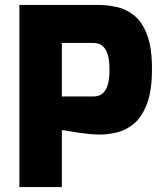

<svg xmlns="http://www.w3.org/2000/svg" viewBox="-20 -762 668 782"><path d="M59 0V-742H379Q416 -742 455 -733.5Q494 -725 526.5 -699Q559 -673 579 -620.5Q599 -568 599 -481Q599 -394 579 -340.5Q559 -287 527.5 -260Q496 -233 459 -223.5Q422 -214 387 -214Q369 -214 347 -216Q325 -218 303 -221Q281 -224 262.5 -227.5Q244 -231 232 -232V0ZM232 -369H360Q383 -369 397.5 -381Q412 -393 419 -417Q426 -441 426 -480Q426 -517 418.5 -540.5Q411 -564 397 -575.5Q383 -587 361 -587H232Z"/></svg>

Font: Exo Thin ExtraBold
Style: Regular
Weight: 800
Version: Version 2.000